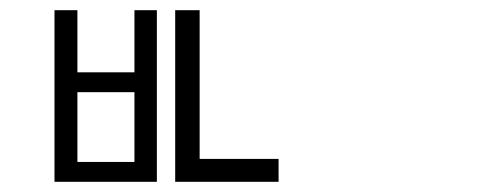

<svg xmlns="http://www.w3.org/2000/svg" viewBox="-20 -764 960 377"><path d="M244 -446V-583H132V-446ZM244 -622V-744H288V-407H87V-744H132V-622ZM372 -452H527V-407H324V-744H372Z"/></svg>

Font: Noto Sans Korean Light
Style: Regular
Weight: 300
Designer: Ryoko NISHIZUKA  (kana & ideographs); Paul D. Hunt (Latin, Greek & Cyrillic); Wenlong ZHANG  (bopomofo); Sandoll Communi
Foundry: Adobe Systems Incorporated
Version: Version 1.000;PS 1;hotconv 1.0.78;makeotf.lib2.5.61930